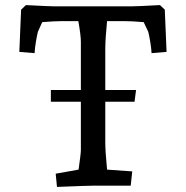

<svg xmlns="http://www.w3.org/2000/svg" viewBox="-20 -730 731 755"><path d="M199 -47 289 -63Q298 -126 298 -140V-330H180V-376H298V-566Q298 -591 288 -647H226Q196 -647 146 -643L129 -605Q125 -589 121 -564.5Q117 -540 116 -521L56 -526L63 -692L82 -710Q177 -705 196 -705H495Q517 -705 609 -710L628 -692L635 -526L576 -521Q575 -540 571 -564.5Q567 -589 563 -605L545 -643Q497 -647 465 -647H401Q394 -577 394 -536V-376H515L509 -330H394V-170Q394 -135 401 -63L500 -56L494 0H351Q329 0 204 5Z"/></svg>

Font: Andada Pro Medium
Style: Regular
Weight: 500
Designer: Carolina Giovagnoli
Foundry: Huerta Tipografica
Version: Version 3.005; ttfautohint (v1.8.4)